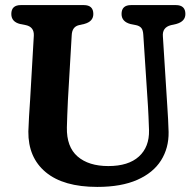

<svg xmlns="http://www.w3.org/2000/svg" viewBox="-20 -720 770 755"><path d="M562 -300 543.5 -583Q542.5 -601.5 535.8 -609.8Q529 -618 515.5 -621L493 -625.5Q458 -635 458 -665Q458 -700 495.5 -700H671.5Q709 -700 709 -665Q709 -636 674 -626L652 -621Q617.5 -612 620.5 -577L638 -300.5Q640 -275 641 -251Q642 -227 643 -201Q644 -138 613.2 -89.2Q582.5 -40.5 519.8 -12.8Q457 15 362.5 15Q229.5 15 160 -42.8Q90.5 -100.5 91.5 -203Q92 -224.5 94.2 -262.2Q96.5 -300 98.5 -328.5L113 -580Q114.5 -613.5 82.5 -621L59.5 -625.5Q24.5 -634 24.5 -665Q24.5 -700 62 -700H309.5Q347 -700 347 -665Q347 -635.5 312 -626L290 -621Q263.5 -614.5 262 -581.5L247 -325Q245.5 -292.5 244.5 -266.2Q243.5 -240 243 -219Q241.5 -142.5 285 -104.8Q328.5 -67 406 -67Q485 -67 526.2 -104.5Q567.5 -142 566 -208Q565 -240 564 -260.2Q563 -280.5 562 -300Z"/></svg>

Font: Fraunces 72pt SuperSoft SemiBold
Style: Regular
Weight: 600
Version: Version 1.000;[b76b70a41]